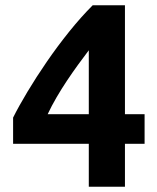

<svg xmlns="http://www.w3.org/2000/svg" viewBox="-20 -713 600 733"><path d="M319 0V-164H30V-264Q52 -308 85 -363Q118 -418 158.5 -477Q199 -536 244 -592Q289 -648 334 -693H457V-277H532V-164H457V0ZM162 -277H319V-521Q300 -496 278.5 -466.5Q257 -437 236 -405.5Q215 -374 196 -341.5Q177 -309 162 -277Z"/></svg>

Font: Ubuntu Sans Mono
Style: Regular
Weight: 400
Monospace: yes
Designer: Dalton Maag Ltd
Foundry: Dalton Maag Ltd
Version: Version 1.006